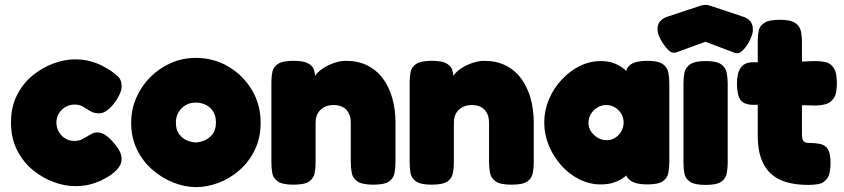

<svg xmlns="http://www.w3.org/2000/svg" viewBox="-20 -748 3456 786"><path d="M287 14Q246 14 200.5 -2.5Q155 -19 115 -51.5Q75 -84 50 -133Q25 -182 25 -247Q25 -311 50 -359.5Q75 -408 114.5 -440Q154 -472 199.5 -488.5Q245 -505 285 -505Q323 -505 351 -497Q379 -489 397 -479.5Q415 -470 423 -465Q443 -453 460.5 -437.5Q478 -422 478 -396Q478 -383 473 -369.5Q468 -356 457 -339Q421 -284 385 -284Q369 -284 357 -289.5Q345 -295 335 -302Q325 -309 313.5 -314.5Q302 -320 285 -320Q265 -320 248 -310Q231 -300 221 -283.5Q211 -267 211 -246Q211 -225 221 -208Q231 -191 247.5 -181Q264 -171 283 -171Q297 -171 306.5 -174Q316 -177 321 -180.5Q326 -184 327 -184Q341 -192 353.5 -199Q366 -206 379 -206Q396 -206 414 -193.5Q432 -181 454 -153Q475 -127 477.5 -104.5Q480 -82 466 -62.5Q452 -43 423 -25Q420 -23 402.5 -13.5Q385 -4 356 5Q327 14 287 14Z M783 18Q737 18 690 -0.5Q643 -19 603.5 -53.5Q564 -88 540.5 -136.5Q517 -185 517 -245Q517 -300 538 -348Q559 -396 595.5 -432.5Q632 -469 679.5 -490Q727 -511 781 -511Q855 -511 915 -475.5Q975 -440 1011 -380Q1047 -320 1047 -246Q1047 -183 1023 -134Q999 -85 960 -51Q921 -17 874.5 0.5Q828 18 783 18ZM781 -165Q796 -165 815.5 -172.5Q835 -180 849.5 -198Q864 -216 864 -247Q864 -272 853.5 -290Q843 -308 824 -318Q805 -328 780 -328Q758 -328 740 -317.5Q722 -307 711 -288.5Q700 -270 700 -246Q700 -216 714 -198Q728 -180 747 -172.5Q766 -165 781 -165Z M1181 8Q1136 8 1117 -5.5Q1098 -19 1094.5 -40Q1091 -61 1091 -83V-412Q1091 -434 1095 -454Q1099 -474 1118 -486.5Q1137 -499 1182 -499Q1223 -499 1241.5 -488.5Q1260 -478 1265 -463Q1270 -448 1269.5 -435.5Q1269 -423 1271 -420L1263 -414Q1262 -429 1274.5 -444Q1287 -459 1307.5 -471.5Q1328 -484 1351.5 -491.5Q1375 -499 1396 -499Q1446 -499 1484 -480Q1522 -461 1547.5 -426.5Q1573 -392 1586 -346Q1599 -300 1599 -246V-82Q1599 -60 1595 -39Q1591 -18 1572.5 -5Q1554 8 1508 8Q1462 8 1443 -5.5Q1424 -19 1420 -40Q1416 -61 1416 -83V-246Q1416 -269 1407.5 -285Q1399 -301 1383.5 -309.5Q1368 -318 1345 -318Q1323 -318 1306.5 -309Q1290 -300 1281 -284Q1272 -268 1272 -246V-82Q1272 -60 1268 -39Q1264 -18 1245.5 -5Q1227 8 1181 8Z M1747 8Q1702 8 1683 -5.5Q1664 -19 1660.5 -40Q1657 -61 1657 -83V-412Q1657 -434 1661 -454Q1665 -474 1684 -486.5Q1703 -499 1748 -499Q1789 -499 1807.5 -488.5Q1826 -478 1831 -463Q1836 -448 1835.5 -435.5Q1835 -423 1837 -420L1829 -414Q1828 -429 1840.5 -444Q1853 -459 1873.5 -471.5Q1894 -484 1917.5 -491.5Q1941 -499 1962 -499Q2012 -499 2050 -480Q2088 -461 2113.5 -426.5Q2139 -392 2152 -346Q2165 -300 2165 -246V-82Q2165 -60 2161 -39Q2157 -18 2138.5 -5Q2120 8 2074 8Q2028 8 2009 -5.5Q1990 -19 1986 -40Q1982 -61 1982 -83V-246Q1982 -269 1973.5 -285Q1965 -301 1949.5 -309.5Q1934 -318 1911 -318Q1889 -318 1872.5 -309Q1856 -300 1847 -284Q1838 -268 1838 -246V-82Q1838 -60 1834 -39Q1830 -18 1811.5 -5Q1793 8 1747 8Z M2629 7Q2584 7 2562.5 -8Q2541 -23 2542 -42H2556Q2551 -35 2536.5 -23.5Q2522 -12 2498 -2.5Q2474 7 2439 7Q2394 7 2352.5 -13.5Q2311 -34 2278.5 -70Q2246 -106 2227 -151.5Q2208 -197 2208 -247Q2208 -296 2227 -341Q2246 -386 2279 -421.5Q2312 -457 2353 -477.5Q2394 -498 2439 -498Q2473 -498 2496.5 -488Q2520 -478 2534.5 -466Q2549 -454 2554 -446H2543Q2542 -471 2563.5 -485Q2585 -499 2630 -499Q2675 -499 2693.5 -485.5Q2712 -472 2716 -451Q2720 -430 2720 -408V-83Q2720 -61 2716 -40Q2712 -19 2693.5 -6Q2675 7 2629 7ZM2464 -174Q2483 -174 2498.5 -184Q2514 -194 2523.5 -210.5Q2533 -227 2533 -246Q2533 -266 2523.5 -282Q2514 -298 2498 -308Q2482 -318 2462 -318Q2442 -318 2425.5 -308Q2409 -298 2399 -281.5Q2389 -265 2389 -245Q2389 -226 2399.5 -210Q2410 -194 2427 -184Q2444 -174 2464 -174Z M2868 9Q2823 9 2804 -4.5Q2785 -18 2781.5 -39Q2778 -60 2778 -82V-408Q2778 -430 2782 -450.5Q2786 -471 2805 -484.5Q2824 -498 2869 -498Q2914 -498 2932.5 -484.5Q2951 -471 2955 -450Q2959 -429 2959 -406V-81Q2959 -59 2955 -38Q2951 -17 2932.5 -4Q2914 9 2868 9ZM2868 -728Q2876 -728 2882.5 -726Q2889 -724 2892 -723L3021 -680Q3053 -670 3060 -644Q3067 -618 3051 -586Q3038 -559 3021 -542Q3004 -525 2987 -532L2868 -577L2750 -534Q2731 -527 2714.5 -544.5Q2698 -562 2684 -587Q2667 -619 2673.5 -644Q2680 -669 2713 -680L2843 -723Q2845 -724 2852.5 -726Q2860 -728 2868 -728Z M3289 9Q3236 9 3197 -3Q3158 -15 3132.5 -40Q3107 -65 3094.5 -103Q3082 -141 3082 -192V-580Q3082 -603 3086 -622.5Q3090 -642 3109 -654.5Q3128 -667 3173 -667Q3217 -667 3236 -653.5Q3255 -640 3259 -619Q3263 -598 3263 -576V-201Q3263 -190 3264.5 -182.5Q3266 -175 3269 -171Q3272 -167 3277 -165Q3282 -163 3290 -163Q3316 -163 3336.5 -159Q3357 -155 3368.5 -138Q3380 -121 3380 -81Q3380 -36 3366 -17Q3352 2 3331 5.5Q3310 9 3289 9ZM3061 -493H3178L3316 -498Q3338 -498 3358.5 -494Q3379 -490 3392.5 -471Q3406 -452 3406 -406Q3406 -364 3392.5 -345Q3379 -326 3358.5 -321Q3338 -316 3315 -316L3188 -319H3057Q3023 -321 3010 -341Q2997 -361 2997 -407Q2997 -450 3013 -471.5Q3029 -493 3061 -493Z"/></svg>

Font: Fredoka Light
Style: Bold
Weight: 700
Version: Version 2.001